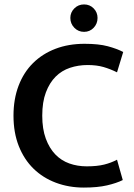

<svg xmlns="http://www.w3.org/2000/svg" viewBox="-20 -838 606 868"><path d="M372 -86Q419 -86 451 -94Q483 -102 509 -116L535 -24Q507 -10 464 0Q421 10 359 10Q291 10 232.5 -12Q174 -34 131.5 -75.5Q89 -117 65 -177.5Q41 -238 41 -315Q41 -390 64 -450.5Q87 -511 129.5 -553Q172 -595 231 -617.5Q290 -640 362 -640Q426 -640 467 -629Q508 -618 537 -603L509 -511Q479 -526 448 -535Q417 -544 376 -544Q334 -544 296.5 -531.5Q259 -519 231.5 -491.5Q204 -464 187.5 -420.5Q171 -377 171 -315Q171 -255 187 -211.5Q203 -168 230 -140Q257 -112 293.5 -99Q330 -86 372 -86ZM298 -757Q298 -782 316 -800Q334 -818 360 -818Q386 -818 403.5 -800Q421 -782 421 -757Q421 -731 403.5 -712.5Q386 -694 360 -694Q334 -694 316 -712.5Q298 -731 298 -757Z"/></svg>

Font: Mukta Mahee SemiBold
Style: Regular
Weight: 600
Designer: Shuchita Grover, Noopur Datye, Girish Dalvi, Yashodeep Gholap
Foundry: Ek Type
Version: Version 2.538;PS 1.000;hotconv 16.6.51;makeotf.lib2.5.65220;